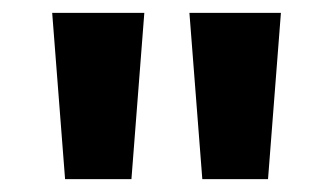

<svg xmlns="http://www.w3.org/2000/svg" viewBox="-20 -734 518 298"><path d="M204 -714 184 -456H81L61 -714ZM416 -714 396 -456H294L274 -714Z"/></svg>

Font: Noto Sans Syriac Eastern
Style: Bold
Weight: 700
Designer: Patrick Giasson and the Monotype Design Team
Foundry: Monotype Imaging Inc.
Version: Version 3.001